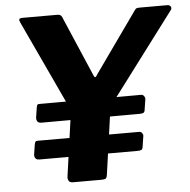

<svg xmlns="http://www.w3.org/2000/svg" viewBox="-53 -794 840 847"><g transform="rotate(-5 367.5 -371.0)"><path d="M718 -742Q729 -742 733.5 -734.5Q738 -727 732 -719L443 -335Q436 -327 432 -317Q428 -307 425 -282L388 -20Q386 -6 380.5 -3Q375 0 361 0H236Q223 0 218 -7.5Q213 -15 214 -26L252 -296Q254 -309 253 -316Q252 -323 248 -332L66 -722Q61 -732 63 -737Q65 -742 79 -742H230Q243 -742 248 -736.5Q253 -731 256 -721L368 -460Q372 -451 376 -454Q380 -457 385 -466L571 -728Q578 -739 583 -740.5Q588 -742 600 -742H718ZM579 -292Q578 -281 572.5 -278Q567 -275 554 -275L120 -274Q108 -274 103 -281Q98 -288 99 -299L106 -344Q108 -353 110 -355Q112 -357 119 -357L570 -358Q577 -358 582 -351Q587 -344 586 -337ZM556 -131Q555 -119 549.5 -116Q544 -113 531 -113H97Q85 -113 80 -120Q75 -127 76 -137L83 -182Q85 -191 87.5 -193.5Q90 -196 97 -196H547Q554 -196 559 -189.5Q564 -183 563 -176Z"/></g></svg>

Font: Libre Franklin Thin
Style: Bold Italic
Weight: 700
Italic angle: -8°
Version: Version 3.000